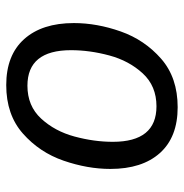

<svg xmlns="http://www.w3.org/2000/svg" viewBox="-7 -571 590 616"><g transform="rotate(90 288.0 -263.0)"><path d="M54 -205Q54 -279 81 -355.5Q108 -432 168.5 -485Q229 -538 324 -538Q420 -538 471 -481Q522 -424 522 -322Q522 -249 495.5 -172Q469 -95 408.5 -41.5Q348 12 253 12Q157 12 105.5 -45.5Q54 -103 54 -205ZM435 -330Q435 -470 321 -470Q256 -470 215.5 -426Q175 -382 158 -319Q141 -256 141 -196Q141 -56 255 -56Q320 -56 360.5 -100Q401 -144 418 -207Q435 -270 435 -330Z"/></g></svg>

Font: Fira Sans TEST Book
Style: Italic
Weight: 350
Italic angle: -8°
Designer: Carrois Corporate & Edenspiekermann AG
Foundry: Carrois Corporate GbR & Edenspiekermann AG
Version: Version 4.201